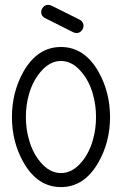

<svg xmlns="http://www.w3.org/2000/svg" viewBox="-20 -762 496 782"><path d="M320.1 -657Q320.1 -646 311.9 -636.7Q303.7 -627.4 291.7 -627.4Q284.9 -627.4 277.8 -630.9L164.1 -688Q147.7 -696 147.7 -712.6Q147.7 -724.1 156.1 -733.2Q164.6 -742.2 176 -742.2Q182.9 -742.2 189.9 -739L304 -682.1Q320.1 -674.1 320.1 -657ZM428.2 -285.2Q428.2 -182.9 380.1 -99.4Q322.8 0 228.3 0Q133.5 0 76.4 -99.4Q28.6 -182.9 28.6 -285.2Q28.6 -387.5 76.4 -471.7Q133.5 -570.6 228.3 -570.6Q322.8 -570.6 380.1 -471.7Q428.2 -387.5 428.2 -285.2ZM371.1 -285.2Q371.1 -335.2 358.2 -379.2Q343.8 -430.7 312.7 -467.8Q274.9 -513.7 228.3 -513.7Q181.9 -513.7 144 -467.8Q113 -430.7 98.4 -379.2Q85.4 -335.2 85.4 -285.2Q85.4 -235.6 98.4 -191.7Q113 -139.9 144 -102.5Q181.9 -57.1 228.3 -57.1Q274.9 -57.1 312.7 -102.5Q343.8 -139.9 358.2 -191.7Q371.1 -235.6 371.1 -285.2Z"/></svg>

Font: EnergyBar
Style: Regular
Weight: 400
Italic angle: -10°
Version: 1.0 2000-03-28